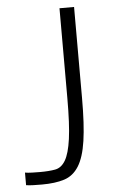

<svg xmlns="http://www.w3.org/2000/svg" viewBox="-51 -722 449 761"><g transform="rotate(-5 173.5 -342.0)"><path d="M215 -687V-330Q215 -225 207 -167.5Q199 -110 183 -83Q167 -56 142 -51.5Q117 -47 82 -47Q68 -47 50.5 -47.5Q33 -48 22 -50V0Q33 2 51 2.5Q69 3 85 3Q138 3 174 -8.5Q210 -20 232 -55Q254 -90 263.5 -154.5Q273 -219 273 -324V-687Z"/></g></svg>

Font: Secuela Light
Style: Regular
Weight: 300
Designer: Fernando Haro
Foundry: deFharo
Version: Version 1.708